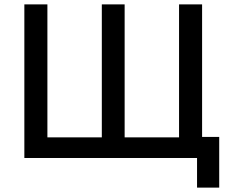

<svg xmlns="http://www.w3.org/2000/svg" viewBox="-20 -720 1044 875"><path d="M878 135H979V-96H901V-700H796V-94H548V-700H444V-94H196V-700H91V0H878Z"/></svg>

Font: Fixel Text Medium
Style: Regular
Weight: 500
Width: 4
Designer: AlfaBravo + MacPaw
Foundry: Kyrylo Tkachov, Marchela Mozhyna, Serhii Makarenko, Maria Weinstein, Zakhar Kryvoshyya
Version: Version 1.211